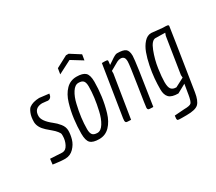

<svg xmlns="http://www.w3.org/2000/svg" viewBox="-164 -1079 1813 1615"><g transform="rotate(-30 742.5 -272.0)"><path d="M58 -57 167 -51Q172 -51 177 -51Q208 -52 227.5 -89.5Q247 -127 247 -171Q247 -176 246.5 -186.5Q246 -197 230.5 -216.5Q215 -236 193 -254Q171 -272 149 -292Q97 -339 95 -391Q95 -441 108.5 -474.5Q122 -508 136 -518Q171 -544 234 -546L327 -535Q322 -491 287 -489Q282 -489 272 -491L232 -495Q153 -492 153 -416Q153 -367 231 -306Q260 -284 284 -254Q310 -222 310 -184.5Q310 -147 298 -105Q286 -63 252.5 -28.5Q219 6 170 7Q136 7 99.5 2Q63 -3 52 -4Z M665 -150Q644 -79 602.5 -36Q561 7 500.5 7Q440 7 415.5 -17Q391 -41 391 -108.5Q391 -176 400 -247.5Q409 -319 430 -389Q451 -459 492.5 -501.5Q534 -544 594.5 -544Q655 -544 680 -520.5Q705 -497 705 -431.5Q705 -366 695.5 -293.5Q686 -221 665 -150ZM615 -196Q644 -321 644 -421Q644 -459 630.5 -475Q617 -491 583 -491Q549 -491 522 -449Q495 -407 481 -345Q452 -223 452 -117Q452 -79 465.5 -62.5Q479 -46 513 -46Q547 -46 574 -89.5Q601 -133 615 -196ZM722 -629 615 -695 487 -629 496 -684 609 -744H635L731 -683Z M890 -488Q901 -494 923 -510Q970 -544 988 -544Q1048 -544 1070.5 -526.5Q1093 -509 1093 -460Q1093 -411 1028 0Q986 0 980 -5.5Q974 -11 974 -22.5Q974 -34 1003.5 -221Q1033 -408 1033 -438.5Q1033 -469 1022 -480Q1011 -491 993 -491Q975 -491 957.5 -482Q940 -473 915 -458Q890 -443 878 -437V-412L812 0Q770 0 764 -5.5Q758 -11 758 -22.5Q758 -34 760 -46L838 -537Q875 -537 884.5 -535Q894 -533 894 -524.5Q894 -516 890 -488Z M1236 200H1191Q1161 200 1153 197.5Q1145 195 1145 182L1148 153L1244 146Q1299 146 1312.5 131.5Q1326 117 1336 57Q1337 53 1337 50Q1337 47 1338 44L1352 -39L1268 7Q1204 7 1178.5 -19Q1153 -45 1153 -97.5Q1153 -150 1157.5 -203Q1162 -256 1174.5 -318.5Q1187 -381 1205.5 -431Q1224 -481 1254.5 -514.5Q1285 -548 1323 -548L1431 -537Q1465 -537 1475 -534.5Q1485 -532 1485 -524Q1485 -516 1393 68Q1381 144 1351.5 172Q1322 200 1236 200ZM1279 -46 1365 -91 1363 -116 1418 -466 1427 -491 1334 -493Q1296 -493 1266.5 -417Q1237 -341 1225.5 -261.5Q1214 -182 1214 -133.5Q1214 -85 1229 -65.5Q1244 -46 1279 -46Z"/></g></svg>

Font: Economica
Style: Italic
Weight: 400
Designer: Vicente Lamonaca
Foundry: Vicente Lamonaca
Version: Version 1.100